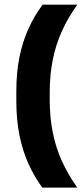

<svg xmlns="http://www.w3.org/2000/svg" viewBox="-20 -696 366 840"><path d="M197.5 -290.4V-260.6Q197.5 -183.5 210.7 -117.1Q223.9 -50.8 250.7 8.5Q277.6 67.8 318.2 124.8H165Q128.9 75.5 103.5 18.4Q78.1 -38.6 64.7 -106.2Q51.4 -173.8 51.4 -254.8V-296.1Q51.4 -377.2 64.8 -444.6Q78.2 -512 103.9 -569.1Q129.6 -626.2 166.4 -675.5H318.2Q277.6 -619 250.7 -559.5Q223.9 -500 210.7 -433.8Q197.5 -367.6 197.5 -290.4Z"/></svg>

Font: Anek Malayalam Medium
Style: Regular
Weight: 500
Designer: Maithili Shingre (Malayalam) & Yesha Goshar (Latin)
Foundry: Ek Type
Version: Version 1.003